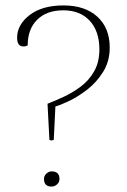

<svg xmlns="http://www.w3.org/2000/svg" viewBox="-20 -675 467 707"><path d="M170 -158Q166 -158 162 -160L155 -293Q181 -303 213.5 -318Q246 -333 276.5 -355.5Q307 -378 326.5 -412Q346 -446 346 -493Q346 -560 310.5 -598.5Q275 -637 213 -637Q152 -637 117 -602.5Q82 -568 82 -508Q78 -506 75 -505Q72 -504 66 -504Q43 -504 43 -536Q43 -584 89 -619.5Q135 -655 214 -655Q293 -655 338.5 -613.5Q384 -572 384 -500Q384 -449 359.5 -410Q335 -371 300.5 -344.5Q266 -318 233 -302.5Q200 -287 184 -283L178 -160Q174 -158 170 -158ZM170 12Q142 12 142 -16Q142 -28 151 -36Q160 -44 170 -44Q199 -44 199 -16Q199 -4 190 4Q181 12 170 12Z"/></svg>

Font: Petrona Thin
Style: Regular
Weight: 100
Designer: Ringo R. Seeber
Foundry: Ringo R. Seeber
Version: Version 2.001; ttfautohint (v1.8.3)